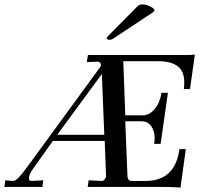

<svg xmlns="http://www.w3.org/2000/svg" viewBox="-71 -846 909 869"><path d="M660 0H326L330 -30L388 -27Q396 -27 401.5 -33Q407 -39 409 -47L403 -208H168L77 -80Q60 -56 60 -39Q60 -27 71 -27L125 -30L121 0H-51L-47 -30L-12 -27Q-2 -27 12.5 -41.5Q27 -56 49 -86L383 -543Q386 -548 386 -552Q386 -557 382 -562Q378 -567 373 -567L322 -565L327 -597H777Q795 -597 811 -599L789 -443H761Q763 -454 763 -474Q763 -523 733.5 -546Q704 -569 643 -569H487L496 -324H575Q605 -324 629 -352.5Q653 -381 660 -426H689L656 -195H627Q629 -211 629 -219Q629 -254 613 -275.5Q597 -297 571 -297H496L506 -46Q509 -27 523 -27H587Q722 -27 741 -171H770L746 3Q710 0 660 0ZM390 -511 188 -236H401ZM412 -673Q412 -677 421 -686Q430 -695 432 -697L539 -805Q551 -818 557 -822Q563 -826 574 -826Q591 -826 609.5 -816.5Q628 -807 628 -800Q628 -796 618 -788L447 -675Q435 -666 426 -666Q412 -666 412 -673Z"/></svg>

Font: Unna
Style: Italic
Weight: 400
Italic angle: -8.05°
Designer: Jorge de Buen Unna
Foundry: Omnibus-Type
Version: Version 2.008